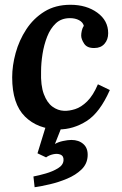

<svg xmlns="http://www.w3.org/2000/svg" viewBox="-20 -531 509 804"><path d="M275 -511Q342 -511 387.5 -478Q433 -445 433 -392Q433 -365 417.5 -347.5Q402 -330 376 -330Q345 -329 332.5 -348Q320 -367 320 -382Q320 -391 322.5 -402.5Q325 -414 331 -423Q327 -438 311 -446.5Q295 -455 273 -455Q237 -455 214 -433.5Q191 -412 177.5 -377.5Q164 -343 158 -304.5Q152 -266 152 -232Q150 -173 163.5 -137Q177 -101 199.5 -84.5Q222 -68 248 -67Q269 -66 294.5 -74Q320 -82 345 -106.5Q370 -131 390 -178L440 -154Q398 -59 342.5 -24Q287 11 226 11Q138 10 84.5 -43Q31 -96 31 -207Q31 -256 45.5 -309Q60 -362 90 -408Q120 -454 166 -482.5Q212 -511 275 -511ZM125 253 120 208Q142 204 171.5 195.5Q201 187 223 173.5Q245 160 246 140Q247 122 233.5 116.5Q220 111 202.5 115Q185 119 173 128L137 111L174 -9H242L210 72Q223 64 243.5 59.5Q264 55 279 55Q310 55 329.5 72.5Q349 90 347 123Q345 156 321 179Q297 202 261.5 217Q226 232 189.5 240.5Q153 249 125 253Z"/></svg>

Font: Lora SemiBold
Style: Italic
Weight: 600
Italic angle: -3°
Designer: Olga Karpushina, Alexei Vanyashin (Cyrillic)
Foundry: Cyreal
Version: Version 3.011; ttfautohint (v1.8.4.7-5d5b)